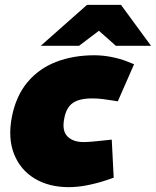

<svg xmlns="http://www.w3.org/2000/svg" viewBox="-20 -763 643 792"><path d="M264 9Q182 9 123 -26.5Q64 -62 38 -127.5Q12 -193 29 -281Q46 -367 93 -423.5Q140 -480 211 -507.5Q282 -535 369 -535Q404 -535 439.5 -528Q475 -521 503 -510L533 -498L466 -345L441 -349Q423 -352 402.5 -354.5Q382 -357 359 -357Q307 -357 280 -338Q253 -319 245 -274Q235 -224 258 -200.5Q281 -177 325 -177Q352 -177 412 -184L441 -187L449 -30L417 -19Q377 -6 338 1.5Q299 9 264 9ZM458 -574 360 -661 339 -743H479L603 -574ZM148 -574 339 -743H479L421 -661L306 -574Z"/></svg>

Font: REM Black
Style: Italic
Weight: 900
Italic angle: -11°
Designer: Octavio Pardo
Foundry: Ashler Design
Version: Version 1.005;gftools[0.9.28]